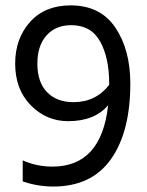

<svg xmlns="http://www.w3.org/2000/svg" viewBox="-20 -682 544 710"><path d="M383.8 -368.2Q334 -304.2 252 -304.2Q189.9 -304.2 154.1 -341.1Q118.2 -377.9 118.2 -446.8Q118.2 -513.2 152.1 -551Q186 -588.9 243.2 -588.9Q316.9 -588.9 350.3 -528.6Q383.8 -468.3 383.8 -373ZM64 -11.2Q119.1 7.8 176.8 7.8Q318.8 7.8 390.4 -93.5Q461.9 -194.8 461.9 -373Q461.9 -498 406.5 -580.1Q351.1 -662.1 241.2 -662.1Q146 -662.1 91.1 -600.8Q36.1 -539.6 36.1 -446.8Q36.1 -351.1 94 -292.5Q151.9 -233.9 231.9 -233.9Q330.1 -233.9 379.9 -293Q355 -65.9 173.8 -65.9Q115.7 -65.9 64 -88.9Z"/></svg>

Font: FAU Chimera
Style: Regular
Weight: 400
Version: Version 1.002;hotconv 1.0.117;makeotfexe 2.5.65602